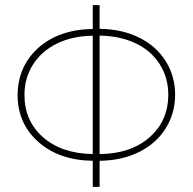

<svg xmlns="http://www.w3.org/2000/svg" viewBox="-20 -731 754 751"><path d="M369.6 -618.2Q456.5 -617.2 523.7 -584.2Q590.8 -551.3 627.9 -492.2Q665 -433.1 665 -360.8Q665 -288.1 628.2 -229Q591.3 -169.9 523.9 -136.5Q456.5 -103 369.6 -102.1V0H342.8V-102.1Q210.9 -104 129.9 -176Q48.8 -248 48.8 -359.9L49.8 -382.3Q58.1 -479.5 129.9 -543.9Q210.9 -615.7 342.8 -617.7V-710.9H369.6ZM638.2 -360.8Q638.2 -427.2 604.5 -480.2Q570.8 -533.2 510.3 -561.8Q449.7 -590.3 369.6 -591.8V-128.4Q491.2 -129.4 564.7 -193.8Q638.2 -258.3 638.2 -360.8ZM75.7 -359.9Q75.7 -257.8 148.4 -194.1Q221.2 -130.4 342.8 -128.4V-591.3Q263.7 -590.3 203.1 -560.8Q142.6 -531.2 109.1 -478.5Q75.7 -425.8 75.7 -359.9Z"/></svg>

Font: Roboto Thin
Style: Regular
Weight: 250
Designer: Google
Version: Version 2.134; 2016